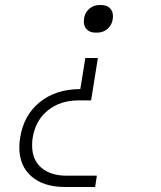

<svg xmlns="http://www.w3.org/2000/svg" viewBox="-20 -576 640 765"><path d="M361 -446Q339 -446 326.5 -458Q314 -470 314 -490Q314 -519 332 -537.5Q350 -556 378 -556H383Q405 -556 417.5 -544Q430 -532 430 -512Q430 -483 412 -464.5Q394 -446 366 -446ZM239 169Q154 169 105.5 127Q57 85 57 11Q57 -7 60 -26Q74 -117 138.5 -169Q203 -221 300 -221L320 -345H370L343 -176H293Q220 -176 170.5 -136Q121 -96 110 -26Q108 -16 108 4Q108 61 145 92.5Q182 124 246 124H366L359 169Z"/></svg>

Font: JetBrains Mono Extra Light
Style: Italic
Weight: 200
Italic angle: -9°
Monospace: yes
Designer: Philipp Nurullin, Konstantin Bulenkov
Foundry: JetBrains
Version: 2.002